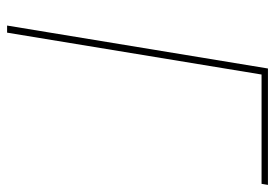

<svg xmlns="http://www.w3.org/2000/svg" viewBox="-137 -638 775 541"><g transform="rotate(90 250.5 -367.5)"><path d="M52 0 173 -735H501L498 -717H190L72 0Z"/></g></svg>

Font: Iosevka Thin
Style: Italic
Weight: 100
Italic angle: -9°
Monospace: yes
Designer: Belleve Invis
Foundry: Belleve Invis
Version: Version 32.5.0; ttfautohint (v1.8.4)